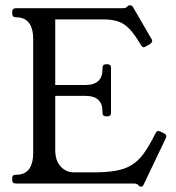

<svg xmlns="http://www.w3.org/2000/svg" viewBox="-20 -691 664 723"><path d="M599 -188Q610 -183 604 -170L521 4Q518 12 511 12Q508 12 503 9L499 4Q496 2 492.5 1Q489 0 481 0H40Q26 0 26 -13V-20Q26 -33 40 -33H41Q105 -33 105 -116V-543Q105 -626 40 -626Q26 -626 26 -640V-646Q26 -660 40 -660H440Q452 -660 457 -664L462 -669Q464 -671 470 -671Q477 -671 481 -664L550 -545Q553 -541 553 -537Q553 -531 546 -526L531 -517Q524 -513 521 -513Q516 -513 511 -521L508 -526Q486 -563 466.5 -583Q447 -603 424 -610.5Q401 -618 367 -618H188V-371H302Q334 -371 350 -386Q366 -401 366 -430V-436Q366 -449 379 -449H385Q398 -449 398 -436V-266Q398 -253 385 -253H379Q366 -253 366 -266V-271Q366 -330 302 -330H188V-126Q188 -86 208.5 -64Q229 -42 258 -42H333Q381 -42 415.5 -48Q450 -54 475 -69Q500 -84 520.5 -112Q541 -140 563 -184L566 -190Q568 -195 573 -197Q578 -199 585 -195Z"/></svg>

Font: Young Serif Light
Style: Regular
Weight: 300
Designer: Bastien Sozeau
Foundry: NBR — Bastien Sozeau
Version: Version 5.001